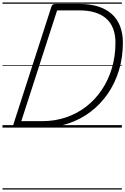

<svg xmlns="http://www.w3.org/2000/svg" viewBox="-20 -1030 1012 1550"><path d="M108 0Q80 0 86 -19L396 -979Q400 -989 407 -993.5Q414 -998 430 -998H625Q708 -998 772.5 -977.5Q837 -957 881.5 -917.5Q926 -878 949 -819.5Q972 -761 972 -686Q972 -566 940 -461.5Q908 -357 849.5 -272.5Q791 -188 710.5 -127Q630 -66 531 -33Q432 0 321 0ZM152 -52H321Q421 -52 510 -81.5Q599 -111 672.5 -167Q746 -223 799.5 -301.5Q853 -380 882.5 -477Q912 -574 912 -686Q912 -751 892.5 -800.5Q873 -850 835.5 -882Q798 -914 744.5 -930Q691 -946 623 -946H441ZM0 490H964V500H0ZM0 -20H964V0H0ZM0 -505H964V-500H0ZM0 -1010H964V-1000H0Z"/></svg>

Font: Playwrite AU VIC Guides
Style: Regular
Weight: 400
Designer: Veronika Burian, José Scaglione
Foundry: TypeTogether
Version: Version 1.003